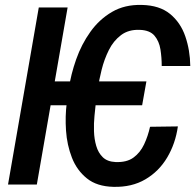

<svg xmlns="http://www.w3.org/2000/svg" viewBox="-20 -741 788 771"><path d="M567.9 -414.1 550.8 -318.4H144.5L161.6 -414.1ZM582.5 -231.9 694.3 -233.4Q684.6 -164.6 651.4 -108.6Q618.2 -52.7 563.7 -20.8Q509.3 11.2 435.5 9.3Q369.1 7.8 328.9 -24.7Q288.6 -57.1 268.8 -107.9Q249 -158.7 245.1 -216.6Q241.2 -274.4 248 -327.1L256.3 -384.8Q264.6 -442.4 285.9 -502.7Q307.1 -563 342.8 -613Q378.4 -663.1 429.7 -693.1Q481 -723.1 549.3 -721.2Q620.6 -719.7 662.8 -685.1Q705.1 -650.4 724.1 -595Q743.2 -539.6 744.1 -476.1H629.4Q629.4 -509.8 624.3 -542.5Q619.1 -575.2 600.6 -597.4Q582 -619.6 541.5 -621.1Q496.6 -623 466.1 -600.1Q435.5 -577.1 417 -539.8Q398.4 -502.4 388.2 -461.2Q377.9 -419.9 373 -385.7L364.7 -326.7Q362.3 -305.2 359.4 -275.4Q356.4 -245.6 357.4 -214.1Q358.4 -182.6 366.5 -155Q374.5 -127.4 392.8 -109.6Q411.1 -91.8 443.8 -90.3Q488.8 -88.4 515.9 -108.2Q543 -127.9 558.6 -161.1Q574.2 -194.3 582.5 -231.9ZM251.5 -710.9 127.9 0H12.2L135.7 -710.9Z"/></svg>

Font: Roboto Condensed Medium
Style: Italic
Weight: 500
Italic angle: -12°
Designer: Christian Robertson
Foundry: Google
Version: Version 3.0; 2020